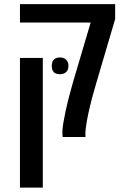

<svg xmlns="http://www.w3.org/2000/svg" viewBox="-20 -650 590 911"><path d="M277.3 0Q277.3 -3.4 276.6 -8.1Q275.9 -12.7 275.9 -20Q275.9 -39.1 280.3 -65.7Q284.7 -92.3 291 -121.6Q296.4 -146.5 302.2 -170.4Q308.1 -194.3 314.9 -218.5Q321.8 -242.7 328.6 -267.6L410.2 -543H74.7V-630.4H526.4V-559.6L437.5 -258.3Q432.6 -240.7 426.8 -220.7Q420.9 -200.7 415.8 -181.2Q410.6 -161.6 407.2 -146.5Q403.3 -130.9 399.4 -112.8Q395.5 -94.7 392.3 -76.9Q389.2 -59.1 387.2 -43.2Q385.3 -27.3 385.3 -16.1V0ZM74.7 240.2V-375H183.1V240.2ZM263.7 -297.9Q225.6 -297.9 225.6 -337.4Q225.6 -356.9 235.6 -367.2Q245.6 -377.4 264.2 -377.4Q283.2 -377.4 293.9 -366.7Q304.7 -356 304.7 -337.4Q304.7 -318.4 293.9 -308.1Q283.2 -297.9 263.7 -297.9Z"/></svg>

Font: Open Sans SemiCondensed SemiBold
Style: Regular
Weight: 600
Width: 4
Designer: Monotype Design Team
Foundry: Monotype Imaging Inc.
Version: Version 3.000